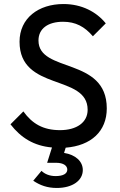

<svg xmlns="http://www.w3.org/2000/svg" viewBox="-20 -724 595 953"><path d="M262 209C340 209 391 172 391 120C391 77 355 44 298 35L306 9C432 -1 510 -72 510 -186C510 -443 171 -360 171 -523C171 -582 218 -616 293 -616C355 -616 400 -592 441 -544L505 -608C459 -665 386 -704 295 -704C171 -704 77 -634 77 -517C77 -269 415 -358 415 -179C415 -116 360 -78 278 -78C194 -78 140 -110 96 -171L32 -107C84 -40 148 0 238 8L214 84H258C296 84 314 99 314 118C314 137 295 150 256 150C225 150 201 139 186 124L145 173C179 196 215 209 262 209Z"/></svg>

Font: MV Cash
Style: Regular
Weight: 400
Designer: Rodrigo Fuenzalida
Foundry: fragTYPE
Version: Version 1.100;Glyphs 3.1.2 (3151)